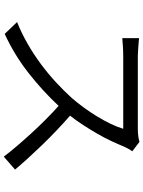

<svg xmlns="http://www.w3.org/2000/svg" viewBox="112 -860 775 1040"><g transform="rotate(90 500.0 -340.5)"><path d="M800 -669Q795 -663 787.5 -649.5Q780 -636 775 -625Q762 -593 744.5 -555.5Q727 -518 705 -480Q683 -442 658.5 -404Q634 -366 607 -332Q646 -298 687.5 -258.5Q729 -219 768 -178.5Q807 -138 841 -100.5Q875 -63 899 -34L829 27Q804 -6 772 -43.5Q740 -81 704.5 -120Q669 -159 630.5 -197.5Q592 -236 554 -270Q473 -183 374.5 -106Q276 -29 164 22L100 -45Q160 -69 217.5 -102Q275 -135 327.5 -174Q380 -213 426.5 -256Q473 -299 512 -342Q537 -371 563 -406.5Q589 -442 611.5 -479Q634 -516 651.5 -552.5Q669 -589 678 -620H288Q275 -620 259 -619.5Q243 -619 228.5 -618Q214 -617 202.5 -616Q191 -615 187 -615V-706Q192 -705 204.5 -704Q217 -703 231.5 -702Q246 -701 261.5 -700Q277 -699 288 -699H674Q699 -699 718 -701.5Q737 -704 749 -708Z"/></g></svg>

Font: SpoqaHanSans-Regular
Style: Regular
Weight: 400
Designer: [Spoqa Han Sans] Dong-huui Kim \uAE40 \uB3D9 \uD718  Younghwa Kang \uAC15 \uC601 \uD654  [Noto Sans] Ryoko NISHIZUKA \u8
Foundry: Spoqa (http://www.spoqa-han-sans.com)
Version: Version 2.000